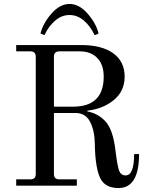

<svg xmlns="http://www.w3.org/2000/svg" viewBox="-20 -940 756 972"><path d="M332 -920Q381 -920 424 -870.5Q467 -821 479 -770L459 -762Q438 -807 405 -835.5Q372 -864 332 -864Q292 -864 259 -835.5Q226 -807 205 -762L185 -770Q197 -821 240 -870.5Q283 -920 332 -920ZM253 -400H350Q505 -400 505 -552Q505 -613 472.5 -646.5Q440 -680 384 -680H280Q253 -680 253 -653ZM62 0V-32H134Q161 -32 161 -59V-653Q161 -680 134 -680H62V-712H390Q495 -712 553 -670.5Q611 -629 611 -552Q611 -478 555.5 -433Q500 -388 422 -380V-376Q479 -365 515.5 -323.5Q552 -282 564 -182Q574 -100 583 -76Q592 -52 616 -52Q659 -52 659 -160H684Q684 12 580 12Q514 12 489 -35Q462 -87 460 -212Q459 -279 436 -323.5Q413 -368 362 -368H253V-59Q253 -32 280 -32H369V0Z"/></svg>

Font: Old Standard TT
Style: Regular
Weight: 400
Designer: Alexey Kryukov <alexios@thessalonica.org.ru>
Version: Version 2.2